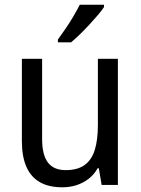

<svg xmlns="http://www.w3.org/2000/svg" viewBox="-20 -786 599 816"><path d="M481 -536V0H412L400 -71H395Q380 -44 356.5 -26Q333 -8 305 1Q277 10 245 10Q187 10 149 -12Q111 -34 92 -77.5Q73 -121 73 -186V-536H159V-195Q159 -128 183.5 -95.5Q208 -63 259 -63Q310 -63 340 -85Q370 -107 383 -149.5Q396 -192 396 -255V-536ZM422 -756Q413 -742 396 -722Q379 -702 359 -680.5Q339 -659 319 -639.5Q299 -620 282 -606H226V-618Q242 -640 259.5 -665.5Q277 -691 292.5 -717.5Q308 -744 319 -766H422Z"/></svg>

Font: Noto Sans SemiCondensed
Style: Regular
Weight: 400
Width: 4
Version: Version 2.013